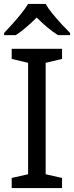

<svg xmlns="http://www.w3.org/2000/svg" viewBox="-20 -964 379 984"><path d="M298 0H40V-52L124 -71V-642L40 -662V-714H298V-662L214 -642V-71L298 -52ZM214 -944Q226 -922 248.5 -894.5Q271 -867 295.5 -840.5Q320 -814 339 -795V-784H277Q251 -800 223 -823.5Q195 -847 168 -874Q141 -847 114 -824Q87 -801 61 -784H1V-795Q20 -815 43.5 -841Q67 -867 89 -894.5Q111 -922 124 -944Z"/></svg>

Font: Noto Sans Sora Sompeng
Style: Regular
Weight: 400
Designer: Monotype Design Team. David Williams.
Foundry: Monotype Imaging Inc.
Version: Version 2.101